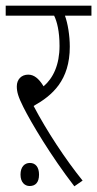

<svg xmlns="http://www.w3.org/2000/svg" viewBox="-20 -642 341 674"><path d="M270 -8C210 -82 143 -184 98 -270C164 -307 225 -360 225 -478C225 -517 218 -560 208 -587H301V-622H0V-587H170C180 -567 189 -532 189 -481C189 -415 167 -368 133 -339C116 -367 99 -380 79 -380C55 -380 39 -363 39 -339C39 -319 44 -302 62 -266C89 -212 159 -94 241 12ZM52 -29C52 -2 67 11 84 11C104 11 117 -1 117 -29C117 -55 105 -70 85 -70C66 -70 52 -56 52 -29Z"/></svg>

Font: Noto Sans ExtraCondensed ExtraLight
Style: Italic
Weight: 200
Width: 2
Italic angle: -12°
Designer: Monotype Design Team
Foundry: Monotype Imaging Inc.
Version: Version 2.013